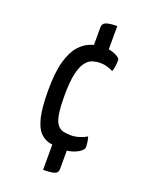

<svg xmlns="http://www.w3.org/2000/svg" viewBox="-143 -699 703 907"><g transform="rotate(20 209.0 -246.0)"><path d="M248 10Q210 10 179.5 4.5Q149 -1 127.5 -23.5Q106 -46 94.5 -94.5Q83 -143 83 -228Q83 -320 99 -375.5Q115 -431 141.5 -460Q168 -489 199.5 -499.5Q231 -510 262 -510Q292 -510 318.5 -498.5Q345 -487 345 -475Q345 -473 344.5 -462.5Q344 -452 342 -439.5Q340 -427 336 -417Q323 -424 306.5 -429Q290 -434 269 -434Q251 -434 232 -428Q213 -422 197.5 -401.5Q182 -381 173 -340.5Q164 -300 164 -231Q164 -173 169.5 -139.5Q175 -106 187 -90Q199 -74 216 -69.5Q233 -65 257 -65Q277 -65 299 -72Q321 -79 335 -88Q339 -77 341 -61.5Q343 -46 343 -37Q343 -27 329.5 -16Q316 -5 294.5 2.5Q273 10 248 10ZM189 133V-13H263V101Q263 122 244.5 127.5Q226 133 189 133ZM213 -495V-591Q213 -612 231.5 -618.5Q250 -625 286 -625V-495Z"/></g></svg>

Font: Yanone Kaffeesatz ExtraLight
Style: Regular
Weight: 400
Version: Version 2.003